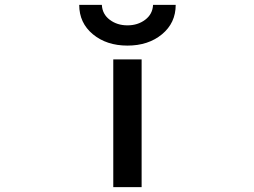

<svg xmlns="http://www.w3.org/2000/svg" viewBox="-20 -766 1040 787"><path d="M304.7 -746.1H397.5Q399.4 -708 429.7 -685.1Q460 -662.1 502.4 -662.1Q544.9 -662.1 575.2 -685.1Q605.5 -708 607.4 -746.1H700.2Q700.2 -671.9 644 -625.5Q587.9 -579.1 502.4 -579.1Q417 -579.1 360.8 -625.5Q304.7 -671.9 304.7 -746.1ZM444.3 1V-522.5H560.5V1Z"/></svg>

Font: GenEi Gothic M SemiBold
Style: Regular
Weight: 500
Designer: o_tamon (Modified); [Source Han Sans]
Ryoko NISHIZUKA  (kana & ideographs); Paul D. Hunt (Latin, Greek & Cyrillic); Wenl
Version: Version 1.1a;Original Version 1.004